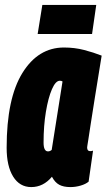

<svg xmlns="http://www.w3.org/2000/svg" viewBox="-20 -750 433 780"><path d="M266 10Q238 10 220.5 0.5Q203 -9 191 -32Q156 10 107 10Q60 10 33.5 -32.5Q7 -75 7 -150Q7 -350 71 -453.5Q135 -557 240 -557Q283 -557 321.5 -547Q360 -537 393 -524Q376 -419 365 -351Q354 -283 348 -243Q342 -203 339 -184Q336 -165 335 -159Q334 -153 334 -151Q334 -136 346 -136Q353 -136 358 -138L340 -12Q328 -2 307.5 4Q287 10 266 10ZM190 -141 234 -419Q230 -422 223 -422Q206 -422 191 -387.5Q176 -353 166.5 -296Q157 -239 157 -171Q157 -135 175 -135Q183 -135 190 -141ZM133 -612 152 -730H371L354 -612Z"/></svg>

Font: Georama ExtraCondensed ExtraBold
Style: Italic
Weight: 800
Width: 2
Italic angle: -9°
Designer: Jean-Baptiste Levee
Foundry: Production Type
Version: Version 1.000